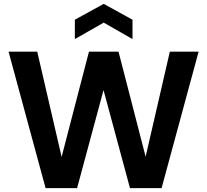

<svg xmlns="http://www.w3.org/2000/svg" viewBox="-20 -965 1063 985"><path d="M23.9 -700H171L296.1 -160.1L436.4 -700H588L727.1 -161.1L851.3 -700H998.9L809 0H646.8L511.1 -502.8L375.5 0H213.8ZM364 -863.8 512.1 -945.2 659.8 -863.8V-764.5L512.1 -848.9L364 -764.5Z"/></svg>

Font: AF Albert Sans Medium
Style: Regular
Weight: 500
Designer: Andreas Rasmussen
Foundry: a.Foundry
Version: Version 1.300;Glyphs 3.2 (3231)